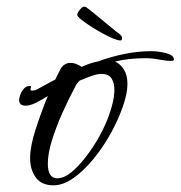

<svg xmlns="http://www.w3.org/2000/svg" viewBox="-20 -583 540 574"><path d="M140 -29Q104 -29 87 -52.5Q70 -76 70 -110Q70 -146 87 -198Q104 -250 123 -296Q106 -285 88 -276Q70 -267 56 -267Q46 -267 41.5 -272Q37 -277 37 -283Q37 -288 40 -298Q43 -308 50.5 -317Q58 -326 69 -326Q73 -326 73 -323Q73 -322 72.5 -321.5Q72 -321 72 -320Q71 -318 71 -316Q71 -312 76 -312Q79 -312 83.5 -313Q88 -314 93 -317Q103 -322 116 -329.5Q129 -337 145 -345L160 -375Q166 -386 174 -390.5Q182 -395 189 -395Q200 -395 208.5 -391.5Q217 -388 224 -383Q235 -388 247.5 -392.5Q260 -397 272 -399Q310 -413 351 -421.5Q392 -430 432 -430Q454 -430 477 -424Q500 -418 500 -405Q500 -401 492 -401Q476 -401 455.5 -405Q435 -409 415 -409Q390 -409 367 -406.5Q344 -404 324 -399Q340 -392 350.5 -375Q361 -358 361 -332Q361 -304 347.5 -265Q334 -226 311.5 -185Q289 -144 260 -108.5Q231 -73 200 -51Q169 -29 140 -29ZM151 -50Q172 -50 194.5 -69Q217 -88 239 -117Q261 -146 278 -177Q286 -191 296.5 -215Q307 -239 314.5 -266Q322 -293 322 -315Q322 -335 313.5 -348.5Q305 -362 282 -362Q271 -362 254 -356Q237 -350 218 -342Q214 -338 210.5 -333.5Q207 -329 205 -324Q186 -289 167 -246.5Q148 -204 135.5 -164Q123 -124 123 -94Q123 -50 151 -50ZM340 -462Q333 -462 318 -468Q308 -472 290 -481.5Q272 -491 254 -502.5Q236 -514 223.5 -524Q211 -534 211 -538Q210 -543 218 -553Q226 -563 231 -563Q234 -563 236.5 -562Q239 -561 245 -556Q248 -554 260 -544Q272 -534 287.5 -521.5Q303 -509 316 -498Q329 -487 334 -484Q345 -476 345 -470Q345 -462 340 -462Z"/></svg>

Font: Comforter
Style: Regular
Weight: 400
Designer: Robert E. Leuschke
Foundry: Robert E. Leuschke
Version: Version 1.013; ttfautohint (v1.8.3)